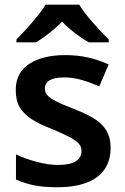

<svg xmlns="http://www.w3.org/2000/svg" viewBox="-20 -786 530 816"><path d="M173.8 -766.1C147.9 -722.7 85.9 -654.3 49.8 -618.2V-606H133.8C169.4 -628.9 209 -658.2 243.7 -693.8C278.3 -658.2 320.3 -627.4 356.9 -606H441.9V-618.2C405.8 -654.3 341.8 -722.7 316.9 -766.1ZM450.2 -157.2C450.2 -250 389.6 -285.2 293.9 -323.2C261.2 -335.4 236.3 -346.2 218.8 -355.5C183.1 -373.5 170.9 -387.2 170.9 -410.2C170.9 -441.4 198.7 -457 253.9 -457C304.7 -457 351.1 -440.4 401.9 -418.9L441.9 -512.2C381.8 -539.1 324.7 -551.8 257.8 -551.8C193.8 -551.8 143.1 -539.6 104.5 -514.6C65.9 -489.7 46.9 -452.6 46.9 -403.8C46.9 -373 52.7 -348.1 64.5 -329.1C87.9 -290 133.3 -263.7 203.1 -236.8C237.8 -222.2 263.7 -210 281.7 -200.2C316.9 -180.2 326.2 -165.5 326.2 -144C326.2 -108.4 296.9 -85 228 -85C199.2 -85 168.9 -89.4 136.7 -98.1C104 -106.4 74.7 -117.2 47.9 -129.9V-22.9C73.2 -11.7 99.6 -3.4 126.5 2C153.3 7.3 186 9.8 224.1 9.8C369.1 9.8 450.2 -47.9 450.2 -157.2Z"/></svg>

Font: Noto Reveo Sans
Style: Regular
Weight: 600
Designer: Monotype Design Team
Foundry: Monotype Imaging Inc.
Version: Version 2.007